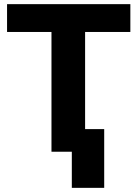

<svg xmlns="http://www.w3.org/2000/svg" viewBox="-20 -731 666 925"><path d="M14 -577H228V0H326V174H482V-109H390V-577H608V-711H14Z"/></svg>

Font: Asimov Pro
Style: Blk
Weight: 900
Designer: Google
Version: Version 2.000980; 2014